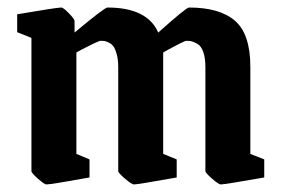

<svg xmlns="http://www.w3.org/2000/svg" viewBox="-20 -483 751 513"><path d="M104 9.8Q98.6 9.8 81.3 -5.6Q64 -21 64 -25.9V-381.8L25.9 -397V-444.8Q131.8 -462.9 144 -462.9Q148.9 -462.9 164.1 -447.5Q179.2 -432.1 179.2 -426.8V-396Q259.3 -462.9 267.1 -462.9Q373.5 -462.9 402.8 -396Q477.5 -462.9 484.9 -462.9Q567.4 -462.9 608.2 -427.2Q648.9 -391.6 648.9 -304.2V-71.8L686 -57.1V-8.8Q579.6 9.8 569.8 9.8Q564.5 9.8 546.6 -5.6Q528.8 -21 528.8 -25.9V-303.2Q528.8 -328.1 523.2 -344Q517.6 -359.9 507.8 -365.5Q498 -371.1 492.2 -372.6Q486.3 -374 478 -374Q475.1 -374 459.5 -366.2Q443.8 -358.4 429.7 -350.6L416 -342.8V-71.8L452.1 -57.1V-8.8Q347.7 9.8 337.9 9.8Q332 9.8 314 -5.6Q295.9 -21 295.9 -25.9V-303.2Q295.9 -323.2 292 -337.6Q288.1 -352.1 283.2 -358.9Q278.3 -365.7 270.5 -369.4Q262.7 -373 258.8 -373.5Q254.9 -374 249 -374Q245.6 -374 229.2 -366.2Q212.9 -358.4 198.2 -350.6L184.1 -342.8V-71.8L219.2 -57.1V-8.8Q116.2 9.8 104 9.8Z"/></svg>

Font: Grenze SemiBold
Style: Regular
Weight: 600
Designer: Renata Polastri
Foundry: Omnibus-Type
Version: Version 1.002;PS 001.002;hotconv 1.0.88;makeotf.lib2.5.64775